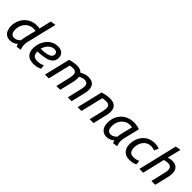

<svg xmlns="http://www.w3.org/2000/svg" viewBox="291 -2134 3504 3504"><g transform="rotate(45 2043.5 -381.5)"><path d="M214 13Q153 13 115.5 -14.5Q78 -42 60 -88.5Q42 -135 42 -190Q42 -255 64 -316Q86 -377 129 -425.5Q172 -474 234.5 -502.5Q297 -531 378 -531Q395 -531 411 -529Q427 -527 443 -524L498 -759L602 -776L463 -198Q455 -165 453.5 -131.5Q452 -98 458 -66.5Q464 -35 476 -7L383 7Q377 -4 372 -18Q367 -32 364 -47Q350 -33 328 -19.5Q306 -6 277.5 3.5Q249 13 214 13ZM232 -73Q258 -73 280.5 -81.5Q303 -90 322 -103.5Q341 -117 356 -132Q356 -158 362.5 -188.5Q369 -219 376 -250L423 -441Q409 -443 396 -444Q383 -445 366 -445Q311 -445 269 -423.5Q227 -402 198.5 -366.5Q170 -331 156 -287.5Q142 -244 142 -200Q142 -163 150.5 -134.5Q159 -106 179 -89.5Q199 -73 232 -73Z M821 13Q745 13 699 -13.5Q653 -40 633 -85.5Q613 -131 613 -189Q613 -254 634 -315Q655 -376 694.5 -425.5Q734 -475 790.5 -504Q847 -533 918 -533Q988 -533 1029.5 -496Q1071 -459 1071 -395Q1071 -321 1025.5 -279Q980 -237 898.5 -220Q817 -203 711 -199Q711 -196 711 -193Q711 -190 711 -188Q714 -149 726 -123.5Q738 -98 765.5 -85.5Q793 -73 840 -73Q874 -73 909 -81Q944 -89 974 -106L982 -23Q951 -7 909 3Q867 13 821 13ZM718 -276Q820 -279 876 -293.5Q932 -308 954.5 -331.5Q977 -355 977 -385Q977 -418 957.5 -434.5Q938 -451 904 -451Q859 -451 821 -427.5Q783 -404 756.5 -364Q730 -324 718 -276Z M1108 0 1228 -500Q1249 -507 1276 -514Q1303 -521 1336 -526Q1369 -531 1405 -531Q1449 -531 1483 -519.5Q1517 -508 1540 -481Q1585 -507 1623.5 -519Q1662 -531 1703 -531Q1756 -531 1793.5 -514Q1831 -497 1851.5 -460.5Q1872 -424 1872 -365Q1872 -342 1869 -317.5Q1866 -293 1859 -268L1795 0H1696L1755 -249Q1761 -275 1767 -302.5Q1773 -330 1773 -355Q1773 -404 1749.5 -424.5Q1726 -445 1684 -445Q1663 -445 1635.5 -437.5Q1608 -430 1574 -409Q1576 -398 1577 -387Q1578 -376 1578 -365Q1578 -342 1574.5 -317.5Q1571 -293 1565 -268L1501 0H1402L1461 -249Q1467 -275 1472.5 -302.5Q1478 -330 1478 -355Q1478 -404 1455 -424.5Q1432 -445 1390 -445Q1370 -445 1350 -442Q1330 -439 1311 -435L1206 0Z M1950 0 2070 -500Q2107 -511 2153 -521Q2199 -531 2257 -531Q2340 -531 2382.5 -497.5Q2425 -464 2434 -404.5Q2443 -345 2424 -268L2360 0H2261L2320 -249Q2330 -290 2335 -325.5Q2340 -361 2334.5 -388Q2329 -415 2306.5 -430Q2284 -445 2240 -445Q2218 -445 2196 -442Q2174 -439 2153 -435L2048 0Z M2706 13Q2654 13 2615.5 -10.5Q2577 -34 2556 -79.5Q2535 -125 2535 -188Q2535 -264 2560 -327Q2585 -390 2630.5 -436Q2676 -482 2737.5 -507.5Q2799 -533 2872 -533Q2890 -533 2915.5 -531Q2941 -529 2970 -523Q2999 -517 3026 -504L2954 -209Q2945 -173 2942.5 -139.5Q2940 -106 2945.5 -73Q2951 -40 2965 -7L2872 7Q2866 -5 2861 -18.5Q2856 -32 2853 -47Q2821 -18 2784 -2.5Q2747 13 2706 13ZM2725 -73Q2758 -73 2787 -88Q2816 -103 2844 -133Q2845 -159 2851.5 -191Q2858 -223 2864 -250L2912 -441Q2896 -444 2882.5 -445.5Q2869 -447 2854 -447Q2804 -447 2763.5 -426.5Q2723 -406 2693.5 -371Q2664 -336 2649 -292Q2634 -248 2634 -201Q2634 -156 2645 -127.5Q2656 -99 2676.5 -86Q2697 -73 2725 -73Z M3297 13Q3228 13 3183.5 -14Q3139 -41 3117.5 -87.5Q3096 -134 3096 -194Q3096 -262 3117.5 -323Q3139 -384 3179.5 -431.5Q3220 -479 3278.5 -506Q3337 -533 3411 -533Q3446 -533 3475.5 -527.5Q3505 -522 3531 -511L3495 -429Q3473 -437 3451 -442Q3429 -447 3404 -447Q3357 -447 3319 -428.5Q3281 -410 3253.5 -376.5Q3226 -343 3212 -299Q3198 -255 3198 -204Q3198 -145 3225 -109.5Q3252 -74 3316 -74Q3353 -74 3387.5 -84Q3422 -94 3438 -104L3447 -21Q3424 -8 3385.5 2.5Q3347 13 3297 13Z M3544 0 3725 -759 3828 -776 3764 -512Q3790 -521 3816.5 -526.5Q3843 -532 3867 -532Q3918 -532 3954.5 -512.5Q3991 -493 4010.5 -456Q4030 -419 4030 -366Q4030 -343 4026.5 -318Q4023 -293 4017 -268L3953 0H3854L3913 -249Q3920 -276 3925.5 -304Q3931 -332 3931 -357Q3931 -389 3919.5 -408.5Q3908 -428 3887 -437.5Q3866 -447 3836 -447Q3813 -447 3789.5 -442Q3766 -437 3744 -431L3642 0Z"/></g></svg>

Font: Ubuntu Sans Medium
Style: Italic
Weight: 500
Italic angle: -13.5°
Designer: Dalton Maag Ltd
Foundry: Dalton Maag Ltd
Version: Version 1.006